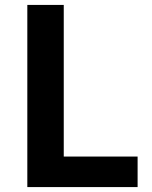

<svg xmlns="http://www.w3.org/2000/svg" viewBox="-20 -760 617 780"><path d="M91 0H539V-124H239V-740H91Z"/></svg>

Font: Noto Sans Japanese Bold
Style: Bold
Weight: 700
Designer: Ryoko NISHIZUKA (kana & ideographs); Paul D. Hunt (Latin, Greek & Cyrillic); Wenlong ZHANG (bopomofo); Sandoll Communica
Foundry: Adobe Systems Incorporated
Version: Version 1.000;PS 1;hotconv 1.0.78;makeotf.lib2.5.61930